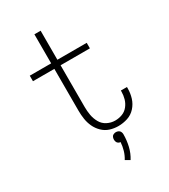

<svg xmlns="http://www.w3.org/2000/svg" viewBox="-229 -842 1033 1174"><g transform="rotate(-30 288.0 -255.0)"><path d="M376 8Q410 8 442 -2.5Q474 -13 497 -38.5Q520 -64 530 -96.5Q540 -129 540 -163Q540 -168 540 -173H497Q497 -169 497 -165Q497 -140 490 -115Q483 -90 466.5 -69.5Q450 -49 426 -40Q402 -31 376 -31Q347 -31 320.5 -44.5Q294 -58 279.5 -84Q265 -110 260 -138.5Q255 -167 255 -196V-491H462V-530H255V-735H211V-530H60V-491H211V-196Q211 -166 215.5 -136.5Q220 -107 232.5 -80Q245 -53 267 -31.5Q289 -10 317.5 -1Q346 8 376 8ZM336 225Q358 190 367.5 149Q377 108 377 66Q377 57 373 48.5Q369 40 360.5 36Q352 32 343 32Q334 32 325.5 36Q317 40 313.5 48.5Q310 57 310 66Q310 74 313 82Q316 90 323 94.5Q330 99 338 99Q336 128 328 155.5Q320 183 305 207Z"/></g></svg>

Font: Iosevka Sparkle Extralight
Style: Regular
Weight: 200
Designer: Belleve Invis
Foundry: Belleve Invis
Version: Version 4.5.0; ttfautohint (v1.8.3)